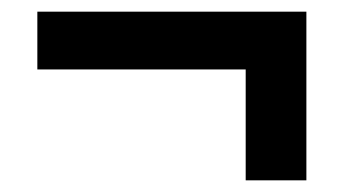

<svg xmlns="http://www.w3.org/2000/svg" viewBox="-20 -457 589 329"><path d="M401 -148V-338H44V-437H505V-148Z"/></svg>

Font: Nunito Sans 10pt SemiCondensed ExtraBold
Style: Regular
Weight: 800
Width: 4
Designer: Vernon Adams
Foundry: Vernon Adams
Version: Version 3.101;gftools[0.9.27]